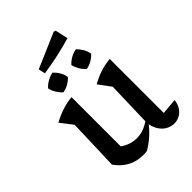

<svg xmlns="http://www.w3.org/2000/svg" viewBox="-239 -948 1073 1073"><g transform="rotate(-45 297.5 -412.0)"><path d="M498 -77 592 -85Q588 -54 574 -33.5Q560 -13 540 -3Q520 7 499 7Q474 7 451 -5.5Q428 -18 412 -43.5Q396 -69 392 -105L400 -382L346 -455Q419 -497 498 -504ZM281 7Q273 8 266 8.5Q259 9 252 9Q202 9 161.5 -12Q121 -33 89 -77L177 -129Q231 -83 293 -83Q346 -83 400 -122L402 -102Q376 -67 345.5 -40Q315 -13 281 7ZM89 -77 99 -382 43 -455Q121 -497 196 -504V-91ZM185 -703 176 -743 384 -833 396 -829 413 -753Q356 -736 299.5 -724Q243 -712 185 -703ZM183 -555Q167 -569 154.5 -589.5Q142 -610 138 -631Q153 -648 174 -660Q195 -672 217 -676Q234 -661 246 -640.5Q258 -620 261 -598Q247 -582 226 -570Q205 -558 183 -555ZM368 -555Q351 -569 339 -589.5Q327 -610 322 -631Q337 -648 358 -660Q379 -672 402 -676Q418 -661 430 -640.5Q442 -620 445 -598Q431 -582 410 -570Q389 -558 368 -555Z"/></g></svg>

Font: Piazzolla Thin SemiBold
Style: Regular
Weight: 600
Version: Version 2.005